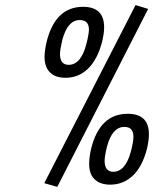

<svg xmlns="http://www.w3.org/2000/svg" viewBox="-20 -729 608 758"><path d="M506.8 -189Q506.8 -228 471.2 -228Q422.9 -228 402.3 -149.9Q393.1 -112.8 393.1 -94.2Q393.1 -51.3 426.8 -50.8Q475.6 -50.8 497.1 -132.3Q506.8 -169.9 506.8 -189ZM483.9 -279.8Q567.9 -279.8 567.9 -199.2Q567.9 -174.3 560.1 -141.1Q542 -71.3 504.4 -35.6Q466.8 0 415 0Q363.3 0 341.8 -36.1Q332 -54.2 332 -81.5Q332 -108.9 339.8 -142.1Q374 -279.8 483.9 -279.8ZM308.1 -702.1Q391.1 -702.1 391.1 -621.1Q391.1 -596.2 382.8 -563Q364.3 -493.2 327.1 -457.5Q290 -421.9 238.3 -421.9Q186.5 -421.9 166 -458Q156.2 -476.1 155.8 -503.4Q156.2 -530.8 164.1 -564Q198.2 -702.1 308.1 -702.1ZM154.8 -5.9 515.1 -709 564.9 -693.8 206.1 8.8ZM294.9 -649.9Q247.1 -649.9 226.1 -571.8Q217.3 -534.7 216.8 -516.1Q216.8 -473.1 251 -473.1Q299.8 -473.1 320.8 -554.7Q330.6 -592.3 331.1 -611.8Q331.1 -649.9 294.9 -649.9Z"/></svg>

Font: TitilliumWeb-Italic
Style: Italic
Weight: 400
Italic angle: -13°
Version: Version 1.001;PS 57.000;hotconv 1.0.70;makeotf.lib2.5.55311